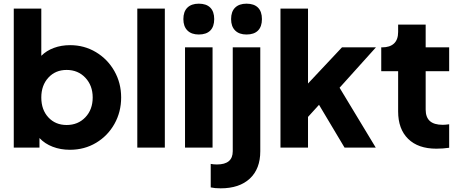

<svg xmlns="http://www.w3.org/2000/svg" viewBox="-20 -804 2500 1046"><path d="M195 -52V0H55V-757H205V-500Q233 -528 273.5 -543Q314 -558 362 -558Q439 -558 502.5 -520Q566 -482 603 -417Q640 -352 640 -273Q640 -194 603.5 -129Q567 -64 503.5 -26Q440 12 361 12Q310 12 267 -4.5Q224 -21 195 -52ZM343 -123Q405 -123 445 -165Q485 -207 485 -273Q485 -338 445 -380.5Q405 -423 343 -423Q282 -423 243.5 -381Q205 -339 205 -273Q205 -206 243.5 -164.5Q282 -123 343 -123Z M728 -757H878V0H728Z M988 -546H1138V0H988ZM1063 -784Q1104 -784 1125.5 -762.5Q1147 -741 1147 -700Q1147 -659 1125.5 -637.5Q1104 -616 1063 -616Q1023 -616 1001 -638Q979 -660 979 -700Q979 -741 1001 -762.5Q1023 -784 1063 -784Z M1128 217V89Q1144 92 1162 92Q1248 92 1248 20V-546H1398V20Q1398 116 1341 169Q1284 222 1182 222Q1150 222 1128 217ZM1323 -784Q1364 -784 1385.5 -762.5Q1407 -741 1407 -700Q1407 -659 1385.5 -637.5Q1364 -616 1323 -616Q1283 -616 1261 -638Q1239 -660 1239 -700Q1239 -741 1261 -762.5Q1283 -784 1323 -784Z M1508 -757H1658V-349L1843 -546H2028L1830 -326L2027 0H1857L1718 -233L1658 -167V0H1508Z M2149 -197V-416H2057V-546H2062Q2104 -546 2126.5 -567Q2149 -588 2149 -630V-670H2299V-546H2427V-416H2299V-207Q2299 -165 2322 -144.5Q2345 -124 2392 -124Q2406 -124 2427 -127V1Q2394 6 2357 6Q2258 6 2203.5 -47.5Q2149 -101 2149 -197Z"/></svg>

Font: Evergrow Sans 
Style: ExtraBold
Weight: 800
Foundry: 10Web
Version: Version 1.000